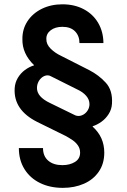

<svg xmlns="http://www.w3.org/2000/svg" viewBox="-20 -737 593 900"><path d="M272.5 -611.3Q238.8 -611.3 217.5 -595Q196.3 -578.6 197.3 -553.7Q196.8 -529.3 217.5 -508.8Q238.3 -488.3 265.6 -475.6L398.4 -408.2Q442.9 -385.3 475.8 -349.4Q508.8 -313.5 504.9 -251Q503.4 -224.6 489.7 -202.9Q476.1 -181.2 455.8 -166.5Q435.5 -151.9 415 -145.5L414.1 -143.6Q468.8 -94.7 468.8 -21.5Q468.8 30.3 443.1 67.6Q417.5 105 373.3 124.3Q329.1 143.6 274.4 143.6Q213.9 143.6 167.2 120.6Q120.6 97.7 94.5 55.4Q68.4 13.2 68.4 -43H181.6Q181.6 -4.9 206.1 16.1Q230.5 37.1 272.5 37.1Q307.1 37.1 331.3 22.2Q355.5 7.3 355.5 -21.5Q355.5 -40.5 345.5 -54.9Q335.4 -69.3 321.8 -78.9Q308.1 -88.4 288.1 -99.6L155.3 -165Q42.5 -221.2 48.8 -323.2Q50.3 -349.6 63.5 -371.8Q76.7 -394 96.9 -408.9Q117.2 -423.8 139.6 -430.7V-431.6Q83.5 -485.8 85 -553.7Q84.5 -600.1 108.6 -637.2Q132.8 -674.3 175.8 -695.6Q218.8 -716.8 272.5 -716.8Q329.6 -716.8 373 -693.6Q416.5 -670.4 440.4 -629.2Q464.4 -587.9 464.8 -535.2H352.5Q352.5 -568.8 331.8 -590.1Q311 -611.3 272.5 -611.3ZM340.8 -318.4 217.8 -379.9Q211.4 -383.8 203.1 -383.8Q190.9 -383.8 179.4 -376Q168 -368.2 160.6 -354.5Q153.3 -340.8 153.3 -324.2Q153.3 -283.7 212.9 -254.9L333 -196.3Q340.3 -193.4 347.7 -193.4Q359.9 -193.4 371.8 -200.4Q383.8 -207.5 391.6 -220.5Q399.4 -233.4 399.4 -249Q399.4 -270 384 -287.8Q368.7 -305.7 340.8 -318.4Z"/></svg>

Font: WEMIX Pretendard SemiBold
Style: Regular
Weight: 600
Designer: Base glyphs from Inter by Rasmus Andersson; Hangeul glyphs from Noto Sans CJK(Source Han Sans) by Jang Soo-young and Kan
Foundry: Kil Hyung-jin
Version: Version 1.000